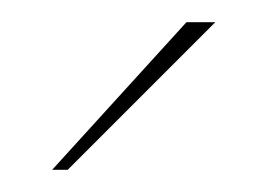

<svg xmlns="http://www.w3.org/2000/svg" viewBox="-20 -784 241 173"><path d="M148 -764H174L41 -631H27Z"/></svg>

Font: Exo Thin
Style: Regular
Weight: 250
Designer: Natanael Gama
Foundry: Natanael Gama
Version: Version 1.500; ttfautohint (v1.6)